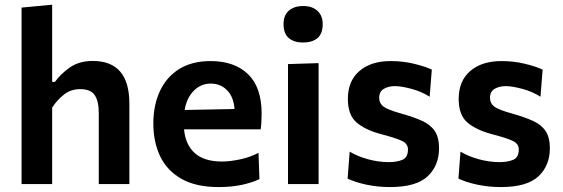

<svg xmlns="http://www.w3.org/2000/svg" viewBox="-20 -764 2338 797"><path d="M69.5 0V-732.5L196.5 -744.5V-424H208Q230.5 -456 269.2 -483.5Q308 -511 365 -511Q517 -511 517 -334V0H390V-295Q390 -344 373.2 -369Q356.5 -394 313 -394Q274.5 -394 246 -371.8Q217.5 -349.5 196.5 -317.5V0Z M887.5 12.5Q793.5 12.5 733.5 -21.5Q673.5 -55.5 645 -115Q616.5 -174.5 616.5 -251Q616.5 -327 643.8 -385.8Q671 -444.5 724 -477.5Q777 -510.5 854 -510.5Q953.5 -510.5 1009.8 -456Q1066 -401.5 1066 -292.5Q1066 -254.5 1062 -227H744Q749.5 -164 788.2 -128.8Q827 -93.5 902 -93.5Q933.5 -93.5 975.5 -102.2Q1017.5 -111 1053 -129.5L1057 -20.5Q1028.5 -6.5 985.2 3Q942 12.5 887.5 12.5ZM855 -417Q813.5 -417 784.2 -387.2Q755 -357.5 746.5 -307.5L953.5 -311.5Q950 -361 923 -389Q896 -417 855 -417Z M1175.5 0V-498L1302.5 -502V0ZM1237.5 -587.5Q1201 -587.5 1179 -605.8Q1157 -624 1157 -664Q1157 -700.5 1179 -719.8Q1201 -739 1238.5 -739Q1276 -739 1297.8 -719Q1319.5 -699 1319.5 -664Q1319.5 -624 1297.8 -605.8Q1276 -587.5 1237.5 -587.5Z M1599 12.5Q1547.5 12.5 1501 2.5Q1454.5 -7.5 1423 -22.5L1431.5 -134.5Q1465 -114.5 1508.2 -102.8Q1551.5 -91 1594 -91Q1626.5 -91 1650 -100.5Q1673.5 -110 1673.5 -144Q1673.5 -167 1648.8 -179Q1624 -191 1560.5 -207.5Q1496.5 -224.5 1460.2 -255.5Q1424 -286.5 1424 -353.5Q1424 -428 1472 -469.2Q1520 -510.5 1601.5 -510.5Q1653.5 -510.5 1699.2 -499.2Q1745 -488 1772.5 -475L1763.5 -362.5Q1729 -384.5 1687 -395.5Q1645 -406.5 1620 -406.5Q1592.5 -406.5 1573.2 -395.2Q1554 -384 1554 -357.5Q1554 -335.5 1571.2 -322Q1588.5 -308.5 1646 -292.5Q1698 -278 1732.8 -262Q1767.5 -246 1785 -219.8Q1802.5 -193.5 1802.5 -148.5Q1802.5 -76.5 1755 -32Q1707.5 12.5 1599 12.5Z M2059 12.5Q2007.5 12.5 1961 2.5Q1914.5 -7.5 1883 -22.5L1891.5 -134.5Q1925 -114.5 1968.2 -102.8Q2011.5 -91 2054 -91Q2086.5 -91 2110 -100.5Q2133.5 -110 2133.5 -144Q2133.5 -167 2108.8 -179Q2084 -191 2020.5 -207.5Q1956.5 -224.5 1920.2 -255.5Q1884 -286.5 1884 -353.5Q1884 -428 1932 -469.2Q1980 -510.5 2061.5 -510.5Q2113.5 -510.5 2159.2 -499.2Q2205 -488 2232.5 -475L2223.5 -362.5Q2189 -384.5 2147 -395.5Q2105 -406.5 2080 -406.5Q2052.5 -406.5 2033.2 -395.2Q2014 -384 2014 -357.5Q2014 -335.5 2031.2 -322Q2048.5 -308.5 2106 -292.5Q2158 -278 2192.8 -262Q2227.5 -246 2245 -219.8Q2262.5 -193.5 2262.5 -148.5Q2262.5 -76.5 2215 -32Q2167.5 12.5 2059 12.5Z"/></svg>

Font: Commissioner SemiBold
Style: Regular
Weight: 600
Designer: Kostas Bartsokas
Foundry: Kostas Bartsokas
Version: Version 1.000; ttfautohint (v1.8.3)